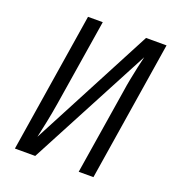

<svg xmlns="http://www.w3.org/2000/svg" viewBox="-132 -836 865 942"><g transform="rotate(20 300.0 -365.0)"><path d="M51 0 167 -730H244L172 -280Q164 -230 153 -176Q142 -122 135 -92L470 -730H577L461 0H384L456 -450Q460 -479 467 -514Q474 -549 481 -582Q488 -615 494 -638L157 0Z"/></g></svg>

Font: JetBrains Mono NL Light
Style: Italic
Weight: 300
Italic angle: -9°
Designer: Philipp Nurullin, Konstantin Bulenkov
Foundry: JetBrains
Version: Version 2.304; ttfautohint (v1.8.4.7-5d5b)